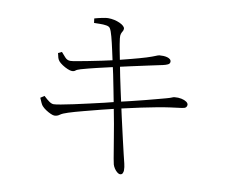

<svg xmlns="http://www.w3.org/2000/svg" viewBox="-83 -849 1167 990"><g transform="rotate(10 500.0 -354.0)"><path d="M605 37Q598 37 589.5 30Q581 23 574.5 13Q568 3 565 -7Q563 -15 559 -37Q555 -59 550.5 -88Q546 -117 541 -145Q537 -173 529.5 -213Q522 -253 513.5 -298Q505 -343 496.5 -386Q488 -429 481 -464Q474 -499 469 -518Q462 -550 454 -587Q446 -624 438 -654Q430 -684 423 -695Q418 -704 402 -706.5Q386 -709 368.5 -708.5Q351 -708 338 -708L335 -731Q352 -736 373.5 -740.5Q395 -745 405 -745Q422 -745 438 -741.5Q454 -738 467 -732Q480 -726 487.5 -719Q495 -712 495 -705Q495 -697 491 -691Q487 -685 484 -676.5Q481 -668 483 -652Q487 -621 492 -595.5Q497 -570 506 -524Q518 -460 533 -391.5Q548 -323 562 -259Q576 -195 588 -145Q600 -95 606 -68Q613 -39 617.5 -21Q622 -3 622 14Q622 21 618.5 29Q615 37 605 37ZM219 -202Q212 -202 199.5 -207.5Q187 -213 174 -221.5Q161 -230 152 -240Q147 -246 142.5 -256Q138 -266 132 -280L152 -293Q170 -276 182.5 -267.5Q195 -259 205 -259Q215 -259 242.5 -264Q270 -269 307.5 -277Q345 -285 386 -294.5Q427 -304 464 -312.5Q501 -321 526 -328Q553 -334 590 -343Q627 -352 664.5 -361.5Q702 -371 731 -379Q760 -387 772 -390Q794 -396 800 -399Q806 -402 813 -403Q833 -405 849.5 -401.5Q866 -398 876 -391Q886 -384 886 -375Q886 -368 881 -362.5Q876 -357 861 -355Q829 -351 799.5 -347Q770 -343 735 -336.5Q700 -330 652 -320Q604 -310 535 -294Q499 -286 453 -274Q407 -262 362.5 -250.5Q318 -239 287 -229Q258 -220 246 -211Q234 -202 219 -202ZM268 -444Q260 -444 245.5 -450Q231 -456 217.5 -465Q204 -474 198 -481Q191 -489 188 -498.5Q185 -508 182 -523L201 -532Q212 -519 223.5 -506.5Q235 -494 251 -494Q260 -494 285 -498.5Q310 -503 343.5 -509.5Q377 -516 413 -523.5Q449 -531 479 -538Q518 -548 559 -558.5Q600 -569 636 -580Q667 -590 679.5 -595.5Q692 -601 699 -602Q709 -603 720 -602.5Q731 -602 740 -599.5Q749 -597 755 -592Q761 -587 761 -579Q761 -569 750.5 -564Q740 -559 726 -556Q696 -550 651 -540Q606 -530 561.5 -520.5Q517 -511 488 -504Q439 -493 393 -482Q347 -471 312 -461Q292 -455 286 -449.5Q280 -444 268 -444Z"/></g></svg>

Font: Noto Serif JP ExtraLight
Style: Regular
Weight: 200
Designer: Ryoko NISHIZUKA  (kana & ideographs); Frank Grießhammer (Latin, Greek & Cyrillic); Wenlong ZHANG  (bopomofo); Sandoll Co
Foundry: Adobe
Version: Version 2.002-H1;hotconv 1.1.0;makeotfexe 2.6.0